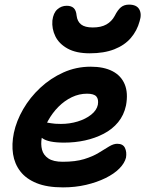

<svg xmlns="http://www.w3.org/2000/svg" viewBox="-20 -802 630 832"><path d="M253 10Q184 10 138.5 -8.5Q93 -27 68 -59.5Q43 -92 36.5 -134.5Q30 -177 40 -226Q51 -278 80.5 -329Q110 -380 154.5 -421.5Q199 -463 254.5 -488Q310 -513 373 -513Q430 -513 467.5 -493.5Q505 -474 520.5 -436.5Q536 -399 526 -345Q517 -303 492 -272.5Q467 -242 429.5 -222.5Q392 -203 348.5 -193.5Q305 -184 258 -184Q189 -184 163.5 -203Q138 -222 142 -244Q144 -258 152 -264.5Q160 -271 175 -271Q186 -271 201 -268Q216 -265 244 -265Q282 -265 316.5 -275.5Q351 -286 375 -305Q399 -324 404 -348Q408 -372 397.5 -384Q387 -396 357 -396Q323 -396 291.5 -381Q260 -366 233.5 -339.5Q207 -313 188 -278.5Q169 -244 161 -205Q156 -177 162 -153.5Q168 -130 189.5 -115.5Q211 -101 252 -101Q307 -101 344.5 -112.5Q382 -124 408 -140Q434 -156 453 -167.5Q472 -179 488 -179Q513 -179 521.5 -161Q530 -143 526 -119Q520 -95 497.5 -72Q475 -49 437.5 -30.5Q400 -12 353 -1Q306 10 253 10ZM369 -571Q310 -571 273 -591.5Q236 -612 220 -644.5Q204 -677 207 -713Q211 -746 228.5 -761.5Q246 -777 269 -777Q289 -777 299.5 -767Q310 -757 312 -734Q315 -709 331.5 -696Q348 -683 382 -683Q418 -683 441 -696Q464 -709 477 -733Q490 -759 504 -770.5Q518 -782 539 -782Q572 -782 583.5 -761.5Q595 -741 585 -710Q574 -669 547 -637.5Q520 -606 475.5 -588.5Q431 -571 369 -571Z"/></svg>

Font: Shantell Sans SemiBold
Style: Italic
Weight: 600
Italic angle: -11°
Designer: Stephen Nixon, Anya Danilova, Shantell Martin
Foundry: Arrow Type
Version: Version 1.011;[c5ecc13dd]